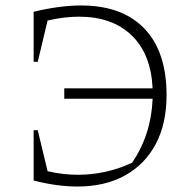

<svg xmlns="http://www.w3.org/2000/svg" viewBox="-20 -675 703 702"><path d="M263 7Q227 7 186 1.5Q145 -4 103 -15V-199H118L154 -49Q210 -36 265 -36Q368 -36 463 -80Q533 -183 538 -314H215V-352H538Q532 -478 461 -546Q390 -614 269 -614Q215 -614 154 -600L118 -449H103V-632Q199 -655 276 -655Q427 -655 508 -570.5Q589 -486 589 -327Q589 -223 549.5 -148.5Q510 -74 437 -33.5Q364 7 263 7Z"/></svg>

Font: Piazzolla SC ExtraLight
Style: Regular
Weight: 200
Designer: Juan Pablo del Peral
Foundry: Huerta Tipografica
Version: Version 1.330